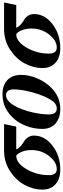

<svg xmlns="http://www.w3.org/2000/svg" viewBox="508 -1014 515 1578"><g transform="rotate(-90 766.0 -224.5)"><path d="M536 -449 515 -349H328Q337 -327 357.5 -310Q378 -293 395.5 -283Q413 -273 427 -252.5Q441 -232 441 -203Q441 -114 357.5 -50.5Q274 13 161 13Q85 13 41 -26.5Q-3 -66 -3 -135Q-3 -207 34.5 -278Q72 -349 147.5 -399Q223 -449 317 -449ZM322 -222Q322 -268 308.5 -302Q295 -336 276 -349Q215 -349 165.5 -265Q116 -181 116 -81Q116 -16 165 -16Q224 -16 273 -79Q322 -142 322 -222Z M779 -462H783Q856 -462 898 -421Q940 -380 940 -311Q940 -242 911 -175.5Q882 -109 835 -62Q760 13 660 13Q587 13 541.5 -25.5Q496 -64 496 -135Q496 -208 523 -274Q550 -340 596 -385Q675 -462 779 -462ZM821 -372Q821 -400 808.5 -416.5Q796 -433 774 -433Q742 -433 714 -402Q671 -354 643 -257.5Q615 -161 615 -80Q615 -16 664 -16Q705 -16 735 -65Q771 -124 796 -214.5Q821 -305 821 -372Z M1535 -449 1514 -349H1327Q1336 -327 1356.5 -310Q1377 -293 1394.5 -283Q1412 -273 1426 -252.5Q1440 -232 1440 -203Q1440 -114 1356.5 -50.5Q1273 13 1160 13Q1084 13 1040 -26.5Q996 -66 996 -135Q996 -207 1033.5 -278Q1071 -349 1146.5 -399Q1222 -449 1316 -449ZM1321 -222Q1321 -268 1307.5 -302Q1294 -336 1275 -349Q1214 -349 1164.5 -265Q1115 -181 1115 -81Q1115 -16 1164 -16Q1223 -16 1272 -79Q1321 -142 1321 -222Z"/></g></svg>

Font: STIX
Style: Bold Italic
Weight: 700
Italic angle: -16.33°
Designer: MicroPress Inc., with final additions and corrections provided by Coen Hoffman, Elsevier (retired)
Version: Version 1.1.1